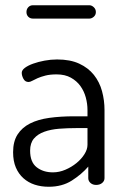

<svg xmlns="http://www.w3.org/2000/svg" viewBox="-20 -706 478 733"><path d="M198 -479Q248 -479 282.5 -463Q317 -447 338.5 -420Q360 -393 369.5 -358Q379 -323 379 -286V-26Q379 -15 370 -7.5Q361 0 347 0Q334 0 325.5 -7.5Q317 -15 317 -26V-70Q291 -40 254 -16.5Q217 7 166 7Q137 7 112.5 -1Q88 -9 69.5 -25.5Q51 -42 40.5 -66.5Q30 -91 30 -125Q30 -166 47 -192.5Q64 -219 94.5 -234.5Q125 -250 168 -256Q211 -262 263 -262H314V-286Q314 -310 307.5 -334Q301 -358 287 -377.5Q273 -397 250.5 -409.5Q228 -422 196 -422Q171 -422 153.5 -417.5Q136 -413 123.5 -407.5Q111 -402 103 -397.5Q95 -393 89 -393Q76 -393 69.5 -405Q63 -417 63 -428Q63 -438 75 -447Q87 -456 106.5 -463Q126 -470 150 -474.5Q174 -479 198 -479ZM314 -217H272Q237 -217 205.5 -214.5Q174 -212 149 -203Q124 -194 109.5 -177Q95 -160 95 -131Q95 -87 120 -67.5Q145 -48 182 -48Q206 -48 229.5 -58Q253 -68 272 -83.5Q291 -99 302.5 -117.5Q314 -136 314 -153ZM81 -660Q81 -671 88 -678.5Q95 -686 106 -686H321Q330 -686 338 -678.5Q346 -671 346 -660Q346 -649 338 -642Q330 -635 321 -635H106Q95 -635 88 -642Q81 -649 81 -660Z"/></svg>

Font: Dosis
Style: Book
Weight: 400
Designer: EdgarTolentino, PabloImpallari, IginoMarini
Foundry: EdgarTolentino, PabloImpallari, IginoMarini
Version: Version 1.007